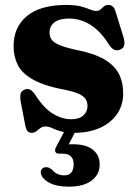

<svg xmlns="http://www.w3.org/2000/svg" viewBox="-20 -510 550 756"><path d="M240.5 -6.5H284.5L244.5 70L215 63Q225 60.5 237.2 59.2Q249.5 58 267.5 58Q318 58 345.2 79.2Q372.5 100.5 372.5 137.5Q372.5 177 340.8 201Q309 225 250.5 225Q202 225 172.8 208.8Q143.5 192.5 140.5 170.5Q140 160.5 145.8 154.5Q151.5 148.5 159.5 148.5Q167 147.5 172.8 150.5Q178.5 153.5 184.5 157.5Q194.5 170 206.8 175.2Q219 180.5 233 180.5Q270 180.5 270 136Q270 116.5 259.2 105.8Q248.5 95 227 95H213Q201 95 198 87.8Q195 80.5 200 70.5ZM260.5 -40.5Q292 -40.5 308.2 -55.5Q324.5 -70.5 324.5 -92.5Q324.5 -106 318.8 -117.2Q313 -128.5 295.5 -138Q278 -147.5 242.5 -155Q157.5 -170.5 112.2 -195.5Q67 -220.5 50.2 -253.8Q33.5 -287 33.5 -328Q33.5 -403.5 86.2 -447Q139 -490.5 240.5 -490.5Q276.5 -490.5 298.2 -484.8Q320 -479 333.8 -473Q347.5 -467 358 -467Q369.5 -467 376 -473Q382.5 -479 389.2 -484.8Q396 -490.5 407.5 -490.5Q416.5 -490.5 423.8 -484.8Q431 -479 435.5 -463L465 -367.5Q472 -346 469.2 -332.8Q466.5 -319.5 453 -314.5Q439.5 -309.5 429.5 -314.2Q419.5 -319 410 -333Q387.5 -369.5 362 -392.5Q336.5 -415.5 309 -426.2Q281.5 -437 251.5 -437Q213.5 -437 194.2 -422Q175 -407 175 -381.5Q175 -366.5 183 -354.5Q191 -342.5 214 -332.8Q237 -323 280.5 -313.5Q349.5 -300 389.8 -276.8Q430 -253.5 447.5 -220.2Q465 -187 465 -142Q465 -95.5 440.5 -60.5Q416 -25.5 372.8 -6.2Q329.5 13 273.5 13Q239 13 218.5 6.8Q198 0.5 184.8 -5.8Q171.5 -12 159.5 -12Q147.5 -12 139 -5.8Q130.5 0.5 122.8 6.8Q115 13 104 13Q95 13 88.8 6.5Q82.5 0 79.5 -16L62 -107.5Q58 -130 61.2 -141Q64.5 -152 76 -157Q89.5 -162.5 99.5 -156.5Q109.5 -150.5 120 -135Q153 -83.5 188.8 -62Q224.5 -40.5 260.5 -40.5Z"/></svg>

Font: Fraunces
Style: Bold
Weight: 700
Version: Version 1.000;[b76b70a41]